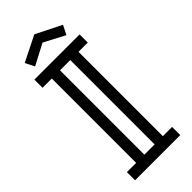

<svg xmlns="http://www.w3.org/2000/svg" viewBox="-267 -876 918 918"><g transform="rotate(-45 192.0 -417.0)"><path d="M226.6 -55.2V-625.5H157.2V-55.2ZM344.7 0H39.1V-55.2H101.6V-625.5H39.1V-680.7H344.7V-625.5H282.2V-55.2H344.7ZM191.9 -834 321.3 -769.5 297.9 -722.7 191.9 -778.3 85.9 -722.7 62.5 -769.5Z"/></g></svg>

Font: X Company
Style: Regular
Weight: 400
Designer: GGBotNet
Foundry: GGBotNet
Version: 0.90